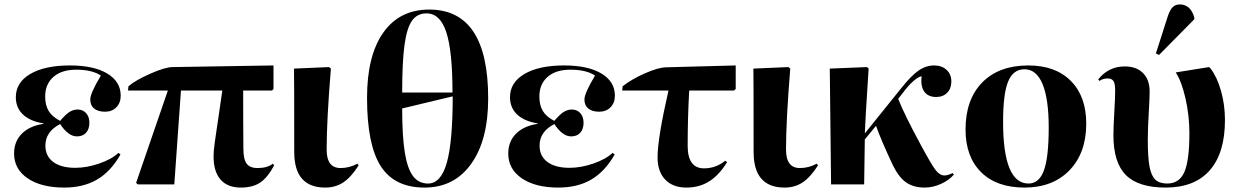

<svg xmlns="http://www.w3.org/2000/svg" viewBox="-20 -825 5537 859"><path d="M267.1 14.2Q164.6 14.2 103.8 -27.1Q43 -68.4 43 -138.2Q43 -191.9 77.6 -226.8Q112.3 -261.7 174.8 -271V-272.9Q115.2 -282.2 83 -312.5Q50.8 -342.8 50.8 -390.1Q50.8 -456.1 115.5 -494.1Q180.2 -532.2 293 -532.2Q399.4 -532.2 459.7 -496.1Q520 -460 520 -397Q520 -364.7 500.5 -345Q481 -325.2 450.2 -325.2Q418.5 -325.2 401.1 -339.4Q383.8 -353.5 383.8 -379.9Q383.8 -407.7 431.2 -486.8Q392.6 -513.2 320.8 -513.2Q255.9 -513.2 219 -481Q182.1 -448.7 182.1 -393.1Q182.1 -354 198 -328.1Q213.9 -302.2 249 -284.2Q272.9 -312.5 290.3 -323.7Q307.6 -335 327.1 -335Q351.1 -335 365.5 -318.6Q379.9 -302.2 379.9 -275.9Q379.9 -247.6 365.2 -231.2Q350.6 -214.8 324.2 -214.8Q285.6 -214.8 249 -270Q183.1 -235.8 183.1 -173.8Q183.1 -126.5 218.3 -100.3Q253.4 -74.2 316.9 -74.2Q368.7 -74.2 424.3 -93.5Q480 -112.8 509.8 -141.1L519 -133.8Q476.1 -58.1 414.8 -22Q353.5 14.2 267.1 14.2Z M1057.6 14.2Q998 14.2 966.8 -21.5Q935.5 -57.1 935.5 -125Q935.5 -138.2 936.5 -150.6Q937.5 -163.1 940.7 -186.8Q943.8 -210.4 947.5 -234.1Q951.2 -257.8 959 -311.8Q966.8 -365.7 974.6 -419.9H789.6L759.8 0H596.7L588.9 -6.8L731 -419.9H552.7L554.7 -439Q585.4 -465.8 652.6 -495.4Q719.7 -524.9 752 -524.9L1203.6 -532.2V-426.8L1196.8 -419.9H1067.9Q1067.4 -377 1068.1 -291.7Q1068.8 -206.5 1068.8 -162.1Q1068.8 -112.8 1083.3 -93Q1097.7 -73.2 1132.8 -73.2Q1176.3 -73.2 1200.7 -92.8L1206.5 -85Q1177.2 -30.3 1143.8 -8.1Q1110.4 14.2 1057.6 14.2Z M1435.1 14.2Q1296.4 14.2 1296.4 -145Q1296.4 -488.3 1295.4 -518.1L1452.1 -524.9L1460.4 -518.1Q1441.4 -285.6 1441.4 -155.8Q1441.4 -73.2 1503.4 -73.2Q1543.5 -73.2 1579.1 -92.8L1584.5 -85Q1550.8 -32.2 1515.9 -9Q1481 14.2 1435.1 14.2Z M1879.4 14.2Q1744.6 14.2 1683.3 -81.8Q1622.1 -177.7 1622.1 -387.2Q1622.1 -576.2 1694.8 -679.2Q1767.6 -782.2 1900.4 -782.2Q2164.1 -782.2 2164.1 -384.8Q2164.1 -198.2 2088.1 -92Q2012.2 14.2 1879.4 14.2ZM1779.3 -411.1H2004.4Q2004.4 -596.2 1976.8 -680.7Q1949.2 -765.1 1888.2 -765.1Q1846.7 -765.1 1823.5 -732.7Q1800.3 -700.2 1789.8 -624.3Q1779.3 -548.3 1779.3 -411.1ZM1895 -3.9Q1952.6 -3.9 1979 -96.9Q2005.4 -189.9 2005.4 -394L1779.3 -339.8Q1779.3 -216.3 1791 -143.3Q1802.7 -70.3 1827.9 -37.1Q1853 -3.9 1895 -3.9Z M2478 14.2Q2375.5 14.2 2314.7 -27.1Q2253.9 -68.4 2253.9 -138.2Q2253.9 -191.9 2288.6 -226.8Q2323.2 -261.7 2385.7 -271V-272.9Q2326.2 -282.2 2293.9 -312.5Q2261.7 -342.8 2261.7 -390.1Q2261.7 -456.1 2326.4 -494.1Q2391.1 -532.2 2503.9 -532.2Q2610.4 -532.2 2670.7 -496.1Q2731 -460 2731 -397Q2731 -364.7 2711.4 -345Q2691.9 -325.2 2661.1 -325.2Q2629.4 -325.2 2612.1 -339.4Q2594.7 -353.5 2594.7 -379.9Q2594.7 -407.7 2642.1 -486.8Q2603.5 -513.2 2531.7 -513.2Q2466.8 -513.2 2429.9 -481Q2393.1 -448.7 2393.1 -393.1Q2393.1 -354 2408.9 -328.1Q2424.8 -302.2 2460 -284.2Q2483.9 -312.5 2501.2 -323.7Q2518.6 -335 2538.1 -335Q2562 -335 2576.4 -318.6Q2590.8 -302.2 2590.8 -275.9Q2590.8 -247.6 2576.2 -231.2Q2561.5 -214.8 2535.2 -214.8Q2496.6 -214.8 2460 -270Q2394 -235.8 2394 -173.8Q2394 -126.5 2429.2 -100.3Q2464.4 -74.2 2527.8 -74.2Q2579.6 -74.2 2635.3 -93.5Q2690.9 -112.8 2720.7 -141.1L2730 -133.8Q2687 -58.1 2625.7 -22Q2564.5 14.2 2478 14.2Z M3050.8 14.2Q2990.2 14.2 2956.1 -21.5Q2921.9 -57.1 2921.9 -121.1Q2921.9 -206.1 2970.7 -419.9H2763.7L2765.6 -439Q2805.7 -470.7 2865.7 -497.1Q2925.8 -523.4 2960.9 -523.9L3271.5 -532.2V-426.8L3263.7 -419.9H3063.5Q3056.6 -299.3 3056.6 -172.9Q3056.6 -71.8 3129.9 -71.8Q3183.1 -71.8 3224.6 -106L3232.9 -99.1Q3195.8 -40 3151.9 -12.9Q3107.9 14.2 3050.8 14.2Z M3490.2 14.2Q3351.6 14.2 3351.6 -145Q3351.6 -488.3 3350.6 -518.1L3507.3 -524.9L3515.6 -518.1Q3496.6 -285.6 3496.6 -155.8Q3496.6 -73.2 3558.6 -73.2Q3598.6 -73.2 3634.3 -92.8L3639.6 -85Q3606 -32.2 3571 -9Q3536.1 14.2 3490.2 14.2Z M4117.2 14.2Q4066.4 14.2 4033.4 -9.3Q4000.5 -32.7 3974.1 -86.9Q3919.9 -202.6 3899.4 -262.2L3849.1 -201.2L3846.2 0H3698.2L3692.4 -518.1L3859.4 -524.9L3866.2 -518.1Q3850.6 -277.3 3849.1 -228L4010.3 -428.2Q4055.7 -485.8 4089.1 -509Q4122.6 -532.2 4159.2 -532.2Q4193.4 -532.2 4214.8 -512.5Q4236.3 -492.7 4236.3 -460.9Q4236.3 -429.2 4217.8 -410.2Q4199.2 -391.1 4168.5 -391.1Q4131.8 -391.1 4114.7 -415.8Q4097.7 -440.4 4103.5 -483.9Q4088.9 -481.9 4067.4 -463.1Q4045.9 -444.3 4024.4 -416L3998.5 -382.8Q4025.4 -313.5 4101.6 -172.9Q4147.5 -87.9 4166 -64Q4184.6 -40 4205.6 -40Q4219.7 -40 4242.2 -50.8L4247.6 -43.9Q4226.1 -18.6 4189.7 -2.2Q4153.3 14.2 4117.2 14.2Z M4563.5 14.2Q4439 14.2 4369.4 -54.7Q4299.8 -123.5 4299.8 -246.1Q4299.8 -379.9 4374.5 -456.1Q4449.2 -532.2 4580.6 -532.2Q4702.1 -532.2 4771 -462.9Q4839.8 -393.6 4839.8 -272Q4839.8 -140.6 4764.9 -63.2Q4689.9 14.2 4563.5 14.2ZM4581.5 -3.9Q4628.9 -3.9 4650.4 -62.5Q4671.9 -121.1 4671.9 -253.9Q4671.9 -382.8 4644.3 -449Q4616.7 -515.1 4563.5 -515.1Q4512.7 -515.1 4490.2 -460Q4467.8 -404.8 4467.8 -279.8Q4467.8 -3.9 4581.5 -3.9Z M5165.5 -579.1 5151.4 -585.9 5204.6 -752Q5213.9 -780.3 5226.3 -792.7Q5238.8 -805.2 5258.3 -805.2Q5306.2 -805.2 5323.2 -747.1V-738.8ZM5195.3 14.2Q5073.2 14.2 5017.3 -41.7Q4961.4 -97.7 4961.4 -219.2Q4961.4 -256.8 4965.3 -321.8Q4969.2 -386.7 4969.2 -420.9Q4969.2 -450.2 4961.7 -462.2Q4954.1 -474.1 4934.6 -474.1Q4915.5 -474.1 4898.4 -462.9L4893.6 -470.2Q4939.9 -527.8 5012.2 -527.8Q5064.5 -527.8 5094 -498Q5123.5 -468.3 5123.5 -415Q5123.5 -386.7 5119.4 -318.4Q5115.2 -250 5115.2 -198.2Q5115.2 -120.1 5123 -79.1Q5130.9 -38.1 5149.2 -21Q5167.5 -3.9 5202.1 -3.9Q5255.9 -3.9 5278.6 -54.9Q5301.3 -106 5301.3 -229Q5301.3 -307.6 5283.9 -384.3Q5266.6 -460.9 5240.2 -501L5389.2 -524.9L5396.5 -518.1Q5425.8 -479 5443.1 -417.2Q5460.4 -355.5 5460.4 -288.1Q5460.4 -140.6 5392.6 -63.2Q5324.7 14.2 5195.3 14.2Z"/></svg>

Font: Display Regular
Style: Bold
Weight: 700
Designer: Latin by Veronika Burian and Jose Scaglione. Greek by Irene Vlachou. Cyrillic by Vera Evstafieva.
Foundry: TypeTogether
Version: Version 3.002